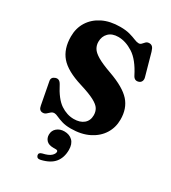

<svg xmlns="http://www.w3.org/2000/svg" viewBox="-236 -833 1102 1239"><g transform="rotate(30 314.5 -213.5)"><path d="M337 15.5Q299 15.5 272 7.2Q245 -1 227 -9.5Q209 -18 198.5 -18Q184 -18 174 -9Q164 0 154 8.8Q144 17.5 130 17.5Q102.5 17.5 97 -16L65.5 -182Q61 -208.5 88.5 -218Q116.5 -228 133.5 -196.5Q177.5 -110.5 225 -79Q272.5 -47.5 323.5 -47.5Q370 -47.5 397 -70.2Q424 -93 424 -133Q424 -159.5 411.5 -180Q399 -200.5 362.2 -220Q325.5 -239.5 253.5 -261.5Q137.5 -297 89.8 -352.8Q42 -408.5 42 -500Q42 -562.5 72.2 -610.5Q102.5 -658.5 157.5 -685.8Q212.5 -713 287.5 -713Q330.5 -713 359.8 -704.8Q389 -696.5 408.5 -688.2Q428 -680 442 -680Q454 -680 461.8 -689Q469.5 -698 478.5 -706.8Q487.5 -715.5 503 -715.5Q516.5 -715.5 525.8 -706.8Q535 -698 542 -674L587.5 -510.5Q592 -495 586.5 -482.5Q581 -470 567 -465.5Q538 -456 523 -486Q476 -579 420 -614.8Q364 -650.5 309.5 -650.5Q264 -650.5 238.2 -625Q212.5 -599.5 212.5 -559Q212.5 -534 224.8 -512.8Q237 -491.5 272.5 -470.2Q308 -449 378.5 -424Q493.5 -383 540.8 -330Q588 -277 587.5 -194.5Q587.5 -136 557.8 -88.5Q528 -41 471.8 -12.8Q415.5 15.5 337 15.5ZM302.5 179Q268.5 179 252 162Q235.5 145 235.5 119.5Q235.5 89 257.8 70.2Q280 51.5 313 51.5Q350.5 51.5 373.8 74.2Q397 97 397 141Q397 198 367.2 235Q337.5 272 271.5 287.5Q245 294 239 273Q233.5 253 259.5 246.5Q302 237 319.2 221.2Q336.5 205.5 336.5 190.5Q336.5 179 321.5 179Z"/></g></svg>

Font: Fraunces 9pt
Style: Bold
Weight: 700
Version: Version 1.000;[b76b70a41]